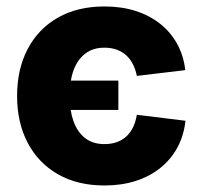

<svg xmlns="http://www.w3.org/2000/svg" viewBox="-20 -567 630 598"><path d="M305.7 10.7Q221.2 10.7 160.2 -24.4Q99.1 -59.6 66.2 -122.3Q33.2 -185.1 33.2 -268.1Q33.2 -351.6 66.2 -414.3Q99.1 -477.1 160.2 -512Q221.2 -546.9 305.7 -546.9Q358.4 -546.9 402.1 -533Q445.8 -519 478.8 -492.9Q511.7 -466.8 531.7 -430.4Q551.8 -394 557.1 -348.6L406.2 -330.6Q402.3 -350.6 394 -366.9Q385.7 -383.3 373 -394.8Q360.4 -406.2 343.3 -412.4Q326.2 -418.5 305.2 -418.5Q269.5 -418.5 245.4 -399.9Q221.2 -381.3 209 -347.9Q196.8 -314.5 196.8 -268.6Q196.8 -223.1 209 -189.2Q221.2 -155.3 245.4 -136.7Q269.5 -118.2 305.2 -118.2Q326.7 -118.2 343.8 -124.3Q360.8 -130.4 373.8 -142.3Q386.7 -154.3 394.8 -171.4Q402.8 -188.5 406.2 -209.5L557.6 -190.9Q552.7 -145 532.7 -107.9Q512.7 -70.8 479.7 -44.2Q446.8 -17.6 402.6 -3.4Q358.4 10.7 305.7 10.7ZM191.4 -224.6V-315.9H348.6V-224.6Z"/></svg>

Font: Inter 18pt ExtraBold
Style: Regular
Weight: 800
Designer: Rasmus Andersson
Foundry: rsms
Version: Version 4.001;git-66647c0bb